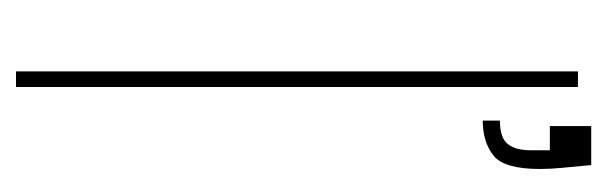

<svg xmlns="http://www.w3.org/2000/svg" viewBox="-286 -492 777 246"><g transform="rotate(90 103.0 -368.5)"><path d="M71 0V-720H91V0ZM134 -598V-620Q156 -620 164 -630Q172 -640 172 -659V-684H141V-737H191Q193 -715 194.5 -700Q196 -685 196 -671Q196 -625 178.5 -611.5Q161 -598 134 -598Z"/></g></svg>

Font: DM Sans 9pt Thin
Style: Regular
Weight: 250
Version: Version 4.004;gftools[0.9.30]